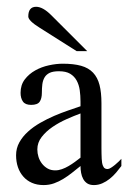

<svg xmlns="http://www.w3.org/2000/svg" viewBox="-20 -533 375 560"><path d="M334 -48.8Q327.1 -39.6 318.6 -29.5Q310.1 -19.5 300 -11.5Q290 -3.4 278.3 1.7Q266.6 6.8 253.9 6.8Q242.2 6.8 234.6 2Q227.1 -2.9 222.7 -11Q218.3 -19 216.6 -28.8Q214.8 -38.6 214.8 -48.8Q202.6 -39.1 190.4 -29.3Q178.2 -19.5 165 -11.5Q151.9 -3.4 137.7 1.7Q123.5 6.8 106.9 6.8Q87.9 6.8 73 0.2Q58.1 -6.3 47.9 -18.1Q37.6 -29.8 32.2 -45.7Q26.9 -61.5 26.9 -80.1Q26.9 -100.6 36.4 -117.7Q45.9 -134.8 61.5 -148.9Q77.1 -163.1 97.2 -174.6Q117.2 -186 138.2 -195.1Q159.2 -204.1 179.2 -210.9Q199.2 -217.8 214.8 -223.1V-236.8Q214.8 -253.9 212.6 -269.8Q210.4 -285.6 203.6 -298.1Q196.8 -310.5 184.6 -317.9Q172.4 -325.2 151.9 -325.2Q134.8 -325.2 125 -320.6Q115.2 -315.9 110.1 -307.4Q105 -298.8 103.5 -287.4Q102.1 -275.9 102.1 -262.2Q102.1 -245.6 95.7 -236.3Q89.4 -227.1 70.8 -227.1Q53.7 -227.1 46.9 -236.8Q40 -246.6 40 -262.2Q40 -285.2 52.2 -301.3Q64.5 -317.4 82.8 -327.6Q101.1 -337.9 122.6 -342.5Q144 -347.2 163.1 -347.2Q194.8 -347.2 216.6 -341.1Q238.3 -335 251.5 -321Q264.6 -307.1 270.3 -285.2Q275.9 -263.2 275.9 -231.9V-117.2Q275.9 -109.9 275.9 -101.6Q275.9 -93.3 276.1 -85.2Q276.4 -77.1 276.6 -70.1Q276.9 -63 277.8 -58.1Q278.8 -51.3 282.2 -45.7Q285.6 -40 293.9 -40Q297.9 -40 303.7 -43.7Q309.6 -47.4 315.4 -52.2Q321.3 -57.1 326.4 -62Q331.5 -66.9 334 -69.8ZM214.8 -202.1Q196.3 -195.3 174.3 -185.5Q152.3 -175.8 133.3 -162.8Q114.3 -149.9 101.6 -133.5Q88.9 -117.2 88.9 -97.2Q88.9 -85.9 92.3 -75.2Q95.7 -64.5 102.5 -55.7Q109.4 -46.9 118.9 -41.5Q128.4 -36.1 141.1 -36.1Q150.9 -36.1 160.6 -39.6Q170.4 -43 179.9 -48.6Q189.5 -54.2 198.5 -60.8Q207.5 -67.4 214.8 -73.2ZM203.6 -383.8 95.7 -452.1Q62.5 -472.7 62.5 -484.9Q62.5 -513.2 85.4 -513.2Q105 -513.2 129.4 -488.8L234.4 -383.8Z"/></svg>

Font: Scheherazade
Style: Regular
Weight: 400
Designer: SIL International
Foundry: SIL International
Version: Version 2.100 (build 932/914)